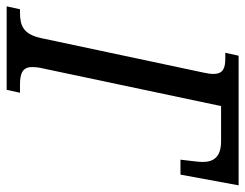

<svg xmlns="http://www.w3.org/2000/svg" viewBox="-134 -652 754 591"><g transform="rotate(90 243.5 -357.0)"><path d="M-32 0H225L234 -41H210C176 -41 155 -48 155 -78C155 -88 156 -99 159 -111L275 -660H383C432 -660 447 -637 447 -603C447 -597 446 -586 445 -578L440 -535H486L519 -714H120L111 -673H128C157 -673 176 -667 176 -637C176 -628 175 -619 172 -606L66 -107C54 -51 28 -41 -14 -41H-23Z"/></g></svg>

Font: Noto Serif ExtraCondensed
Style: Italic
Weight: 400
Width: 2
Italic angle: -12°
Designer: Monotype Design Team
Foundry: Monotype Imaging Inc.
Version: Version 2.014